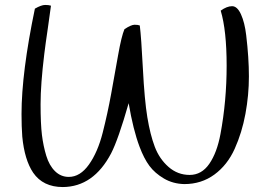

<svg xmlns="http://www.w3.org/2000/svg" viewBox="-20 -734 1087 776"><path d="M186 -711Q183 -685 173.5 -621Q164 -557 159 -516Q144 -393 144 -313Q144 -233 149.5 -188.5Q155 -144 167 -104.5Q179 -65 202.5 -42Q226 -19 258 -19Q304 -19 339.5 -69Q375 -119 395 -197.5Q415 -276 429.5 -356Q444 -436 457.5 -512Q471 -588 483 -616Q510 -634 524 -634Q538 -634 545 -631Q551 -583 557.5 -456.5Q564 -330 575.5 -260Q587 -190 605.5 -141Q624 -92 661 -59.5Q698 -27 746.5 -27Q795 -27 826 -72Q857 -117 871 -192Q896 -326 896 -468.5Q896 -611 872 -691Q897 -709 918 -709Q939 -709 954 -676Q969 -643 975 -592Q986 -500 986 -425Q986 -350 972 -274Q958 -198 928.5 -132.5Q899 -67 846.5 -28.5Q794 10 725 10Q679 9 642.5 -12.5Q606 -34 584 -63.5Q562 -93 544 -141Q518 -210 500 -317Q458 -170 429 -114Q358 21 234 22Q154 22 114 -36Q79 -88 70 -182Q67 -222 67 -273Q67 -440 121 -699Q147 -714 162.5 -714Q178 -714 186 -711Z"/></svg>

Font: Handlee
Style: Regular
Weight: 400
Designer: Joe Prince
Foundry: Joe Prince
Version: Version 1.001